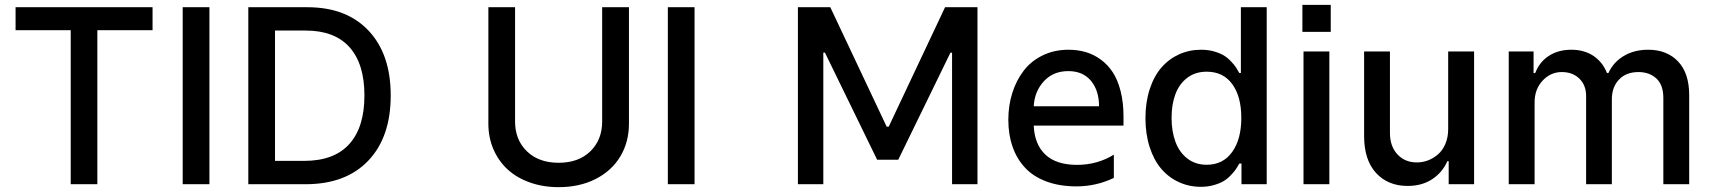

<svg xmlns="http://www.w3.org/2000/svg" viewBox="-20 -757 7032 789"><path d="M44 -632.8V-727.3H606.9V-632.8H380V0H270.6V-632.8Z M840.6 -727.3V0H730.8V-727.3Z M1243.3 -727.3Q1403.8 -727.3 1494.7 -630.9Q1585.6 -534.4 1585.6 -364.7Q1585.6 -193.5 1493.4 -96.8Q1401.3 0 1235.8 0H1000.4V-727.3ZM1229.8 -95.9Q1353 -95.9 1415.3 -165Q1477.6 -234 1477.6 -364.7Q1477.6 -494.3 1416.4 -562.9Q1355.1 -631.4 1236.5 -631.4H1110.1V-95.9Z M2454.5 -727.3H2564.6V-248.9Q2564.6 -172.9 2528.9 -113.8Q2493.3 -54.7 2427.4 -21.3Q2361.5 12.1 2275.6 12.1Q2211.3 12.1 2157.1 -7.3Q2103 -26.6 2065.7 -61.1Q2028.4 -95.5 2007.6 -143.8Q1986.9 -192.1 1986.9 -248.9V-727.3H2096.6V-257.8Q2096.6 -182.5 2145.2 -135.3Q2193.9 -88.1 2275.6 -88.1Q2357.6 -88.1 2406.1 -135.3Q2454.5 -182.5 2454.5 -257.8Z M2834.2 -727.3V0H2724.4V-727.3Z M3258.9 -727.3H3392L3623.6 -236.5H3632.1L3863.6 -727.3H3996.8V0H3892.4V-540.5H3885.7L3671.2 -100.5H3584.5L3370 -540.8H3363.3V0H3258.9Z M4596.9 -278.4V-240.8H4228Q4231.2 -163.7 4275.9 -121.6Q4320.7 -79.5 4406.2 -79.5Q4489 -79.5 4557.2 -121.4V-25.9Q4484.4 8.9 4404.1 8.9Q4334.5 8.9 4280.7 -11Q4226.9 -30.9 4192.8 -67.3Q4158.7 -103.7 4141.2 -153.6Q4123.6 -203.5 4123.6 -264.6Q4123.6 -323.2 4139.9 -375Q4156.2 -426.8 4186.8 -466.6Q4217.3 -506.4 4264.9 -529.5Q4312.5 -552.6 4370.7 -552.6Q4408.4 -552.6 4441.2 -543.1Q4474.1 -533.7 4503 -512.6Q4532 -491.5 4552.6 -460.2Q4573.2 -429 4585 -382.5Q4596.9 -335.9 4596.9 -278.4ZM4228 -320.3H4496.4Q4496.4 -384.9 4463.2 -424.9Q4430 -464.8 4370 -464.8Q4307.9 -464.8 4269.5 -422.9Q4231.2 -381 4228 -320.3Z M4915.1 10.7Q4865.8 10.7 4823.7 -8.9Q4781.6 -28.4 4751.4 -64.1Q4721.2 -99.8 4704.2 -153.2Q4687.1 -206.7 4687.1 -271.7Q4687.1 -336.6 4704.4 -389.9Q4721.6 -443.2 4752.1 -478.7Q4782.7 -514.2 4824.6 -533.4Q4866.5 -552.6 4915.8 -552.6Q4945 -552.6 4969.5 -545.5Q4994 -538.4 5009.2 -529.1Q5024.5 -519.9 5038.7 -504.8Q5052.9 -489.7 5058.8 -480.5Q5064.6 -471.2 5072.8 -457H5079.2V-727.3H5185.4V0H5081.7V-84.9H5072.8Q5065.3 -71.4 5058.4 -61.3Q5051.5 -51.1 5037.6 -36.6Q5023.8 -22 5008 -12.6Q4992.2 -3.2 4967.9 3.7Q4943.5 10.7 4915.1 10.7ZM4938.6 -79.9Q5006 -79.9 5043.5 -132.5Q5081 -185 5081 -272.7Q5081 -360.1 5043.9 -411.2Q5006.7 -462.4 4938.6 -462.4Q4892 -462.4 4859 -437.3Q4826 -412.3 4810.2 -370Q4794.4 -327.8 4794.4 -272.7Q4794.4 -217.3 4810.4 -174.2Q4826.3 -131 4859.4 -105.5Q4892.4 -79.9 4938.6 -79.9Z M5332 -736.9H5448.5V-626.1H5332ZM5336.6 0V-545.5H5442.8V0Z M5931.1 -226.2V-545.5H6037.6V0H5933.2V-94.5H5927.6Q5907.7 -48.7 5865.6 -20.8Q5823.5 7.1 5764.6 7.1Q5683.6 7.1 5634.6 -46.3Q5585.6 -99.8 5585.6 -198.5V-545.5H5691.8V-211.3Q5691.8 -155.9 5722.5 -122.7Q5753.2 -89.5 5802.9 -89.5Q5826 -89.5 5848.4 -98Q5870.7 -106.5 5889.6 -122.9Q5908.4 -139.2 5919.7 -166Q5931.1 -192.8 5931.1 -226.2Z M6180 0V-545.5H6282V-456.7H6288.7Q6305.8 -502.1 6344.6 -527.3Q6383.5 -552.6 6437.1 -552.6Q6490.4 -552.6 6528.1 -527.3Q6565.7 -502.1 6583.8 -456.7H6589.5Q6609.7 -501.1 6652.3 -526.8Q6695 -552.6 6753.2 -552.6Q6829.9 -552.6 6875.7 -504.6Q6921.5 -456.7 6921.5 -365.8V0H6815.3V-355.8Q6815 -408.4 6786.4 -434.7Q6757.8 -460.9 6713.1 -460.9Q6661.9 -460.9 6632.6 -429.5Q6603.3 -398.1 6603.7 -347.7V0H6497.9V-362.6Q6497.9 -407 6470.2 -433.9Q6442.5 -460.9 6398.1 -460.9Q6351.9 -460.9 6319.1 -425.6Q6286.2 -390.3 6286.2 -336.3V0Z"/></svg>

Font: TID UI Medium
Style: Regular
Weight: 500
Designer: The TID Project Authors
Foundry: Bakken & Bæck
Version: Version 1.001;hotconv 1.0.109;makeotfexe 2.5.65596